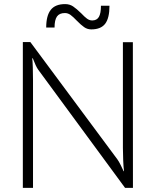

<svg xmlns="http://www.w3.org/2000/svg" viewBox="-20 -903 749 923"><path d="M349.1 -803.7Q332 -821.8 319.3 -831.1Q306.6 -840.3 292 -840.3Q265.6 -840.3 253.9 -823.7Q242.2 -807.1 242.2 -770.5H202.1Q202.1 -827.6 223.9 -855.5Q245.6 -883.3 293 -883.3Q314.9 -883.3 331.5 -872.1Q348.1 -860.8 370.6 -838.9Q386.7 -821.8 398.4 -813.2Q410.2 -804.7 423.3 -804.7Q445.3 -804.7 455.3 -821.5Q465.3 -838.4 465.3 -875.5H506.3Q506.3 -815.9 485.6 -788.8Q464.8 -761.7 418.9 -761.7Q399.9 -761.7 384.5 -772.5Q369.1 -783.2 349.1 -803.7ZM89.8 -700.7H126L544.4 -136.7Q551.3 -127.4 560.5 -108.9Q569.8 -90.3 574.2 -80.1H576.2Q573.7 -98.1 572.3 -130.9Q570.8 -163.6 570.8 -192.4V-700.2H618.7L619.1 0H581.1L163.1 -568.8Q152.8 -583 137.7 -622.6H134.8Q136.7 -612.3 137.7 -579.3Q138.7 -546.4 138.7 -516.1V0H89.8Z"/></svg>

Font: Selawik Light
Style: Regular
Weight: 300
Designer: Aaron Bell
Foundry: Microsoft Corporation
Version: Version 1.01